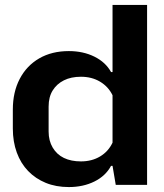

<svg xmlns="http://www.w3.org/2000/svg" viewBox="-20 -749 665 778"><path d="M259 9Q207 9 165.5 -8Q124 -25 94 -56Q64 -87 48 -131Q32 -175 32 -228V-305Q32 -376 60 -429.5Q88 -483 139 -512.5Q190 -542 259 -542Q317 -542 362.5 -519.5Q408 -497 430 -457H436V-729H576V0H449L436 -77H430Q408 -36 362.5 -13.5Q317 9 259 9ZM308 -95Q352 -95 385.5 -115Q419 -135 436 -171V-363Q419 -398 385.5 -418Q352 -438 308 -438Q268 -438 239 -423.5Q210 -409 193.5 -382.5Q177 -356 177 -317V-216Q177 -179 193.5 -151Q210 -123 239 -109Q268 -95 308 -95Z"/></svg>

Font: Hubot Sans Condensed ExtraLight SemiBold
Style: Regular
Weight: 600
Version: Version 2.000